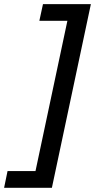

<svg xmlns="http://www.w3.org/2000/svg" viewBox="-96 -743 458 926"><path d="M-59.6 82H75.2L229 -642.6H93.8L111.3 -723.1H342.3L154.3 162.6H-76.2Z"/></svg>

Font: Viking Open Sans Light
Style: Bold Italic
Weight: 600
Italic angle: -12°
Foundry: Ascender Corporation
Version: Version 2.000